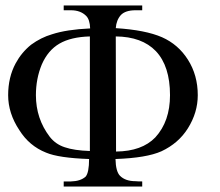

<svg xmlns="http://www.w3.org/2000/svg" viewBox="-20 -682 803 702"><path d="M402.3 -100.6Q403.3 -54.7 418.9 -39.1Q438.5 -19.5 475.6 -19.5Q483.4 -18.6 500 -18.6Q500 -13.7 500 0Q427.7 0 212.9 0Q212.9 -4.9 212.9 -18.6Q219.7 -18.6 239.3 -18.6Q274.4 -19.5 293 -36.1Q305.7 -50.8 305.7 -100.6Q194.3 -104.5 148.4 -124Q86.9 -148.4 50.8 -206.1Q9.8 -267.6 9.8 -334Q9.8 -399.4 37.1 -450.2Q58.6 -490.2 93.8 -518.6Q129.9 -544.9 169.9 -556.6Q223.6 -574.2 309.6 -578.1Q308.6 -610.4 294.9 -624Q274.4 -644.5 239.3 -644.5Q230.5 -644.5 212.9 -644.5Q212.9 -648.4 212.9 -662.1Q284.2 -662.1 500 -662.1Q500 -657.2 500 -644.5Q494.1 -644.5 475.6 -644.5Q438.5 -644.5 421.9 -627Q405.3 -608.4 403.3 -579.1Q511.7 -572.3 572.3 -545.9Q631.8 -519.5 667 -463.9Q703.1 -407.2 703.1 -334Q703.1 -270.5 667 -212.9Q632.8 -158.2 570.3 -128.9Q515.6 -104.5 402.3 -100.6ZM404.3 -127.9Q499 -128.9 547.9 -179.7Q601.6 -238.3 601.6 -334Q601.6 -440.4 549.8 -495.1Q499 -547.9 403.3 -548.8Q403.3 -409.2 404.3 -127.9ZM308.6 -129.9Q308.6 -234.4 308.6 -548.8Q239.3 -546.9 197.3 -522.5Q155.3 -498 132.8 -446.3Q111.3 -394.5 111.3 -334Q111.3 -248 162.1 -181.6Q183.6 -154.3 216.8 -143.6Q251 -131.8 308.6 -129.9Z"/></svg>

Font: Griech2
Style: Regular
Weight: 400
Version: 001.007